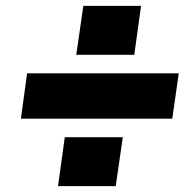

<svg xmlns="http://www.w3.org/2000/svg" viewBox="-20 -676 654 652"><path d="M397 -210 373 -44H177L200 -210ZM459 -656 436 -490H239L263 -656ZM72 -427H587L565 -273H51Z"/></svg>

Font: Pathway Extreme 28pt Black
Style: Italic
Weight: 900
Italic angle: -8°
Designer: Eduardo Rodriguez Tunni
Foundry: Eduardo Rodriguez Tunni
Version: Version 1.001;gftools[0.9.26]